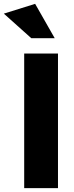

<svg xmlns="http://www.w3.org/2000/svg" viewBox="-64 -980 384 1000"><path d="M238 -701H62V0H238ZM99 -781H221L119 -960L-44 -909Z"/></svg>

Font: Geom ExtraBold
Style: Bold
Weight: 800
Version: Version 1.102